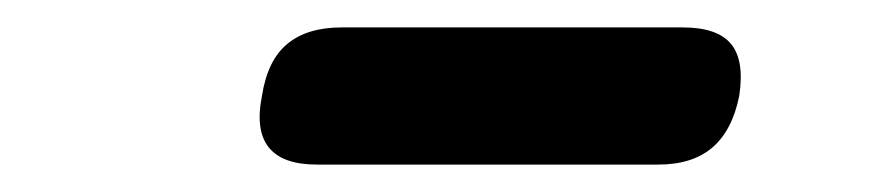

<svg xmlns="http://www.w3.org/2000/svg" viewBox="-20 -779 640 140"><path d="M211 -659Q186 -659 176 -671.5Q166 -684 171 -709Q175 -735 189.5 -747Q204 -759 229 -759H478Q503 -759 513 -747Q523 -735 519 -709Q514 -684 499.5 -671.5Q485 -659 460 -659Z"/></svg>

Font: Maple Mono
Style: Bold Italic
Weight: 700
Italic angle: -10°
Monospace: yes
Designer: subframe7536
Version: Version 7.000